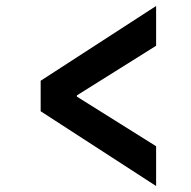

<svg xmlns="http://www.w3.org/2000/svg" viewBox="-20 -653 640 642"><path d="M502 -31 116 -281V-383L502 -633V-500L237 -334V-330L502 -164Z"/></svg>

Font: Source Code Pro
Style: Bold
Weight: 700
Monospace: yes
Designer: Paul D. Hunt, Teo Tuominen
Foundry: Adobe Systems Incorporated
Version: Version 2.030;PS 1.000;hotconv 16.6.51;makeotf.lib2.5.65220